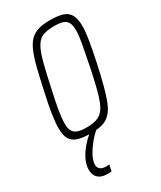

<svg xmlns="http://www.w3.org/2000/svg" viewBox="-184 -584 716 852"><g transform="rotate(-30 174.5 -158.5)"><path d="M131 8Q90 8 65 0Q40 -8 28.5 -27.5Q17 -47 17 -82Q17 -111 23.5 -153.5Q30 -196 43 -254Q57 -319 68.5 -365Q80 -411 93 -441Q106 -471 123 -487.5Q140 -504 164 -511Q188 -518 222 -518Q264 -518 288.5 -510Q313 -502 324.5 -481Q336 -460 336 -423Q336 -395 329 -353Q322 -311 310 -254Q296 -189 284 -143.5Q272 -98 259.5 -68.5Q247 -39 230 -22Q213 -5 189 1.5Q165 8 131 8ZM127 -24Q155 -24 174.5 -29.5Q194 -35 208 -49Q222 -63 232.5 -89Q243 -115 253 -155.5Q263 -196 275 -254Q287 -314 294.5 -354.5Q302 -395 302 -421Q302 -448 294 -462Q286 -476 269.5 -481Q253 -486 226 -486Q192 -486 170 -478Q148 -470 133.5 -446Q119 -422 106.5 -376Q94 -330 78 -254Q65 -196 58 -155.5Q51 -115 51 -88Q51 -62 59 -48.5Q67 -35 83.5 -29.5Q100 -24 127 -24ZM105 201Q82 201 68 193.5Q54 186 47.5 173Q41 160 41 143Q41 107 69.5 65Q98 23 145 -10L167 0Q148 14 127 38.5Q106 63 91 90Q76 117 76 138Q76 151 85 160Q94 169 115 169Q118 169 121.5 169Q125 169 132 168L125 200Q119 201 114.5 201Q110 201 105 201Z"/></g></svg>

Font: Saira ExtraCondensed Thin
Style: Italic
Weight: 250
Width: 2
Italic angle: -12°
Designer: Hector Gatti with collaboration of the Omnibus-Type team
Foundry: Omnibus-Type
Version: Version 1.101